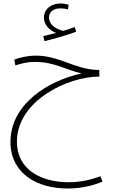

<svg xmlns="http://www.w3.org/2000/svg" viewBox="-20 -687 664 1101"><path d="M235 -451C290 -464 368 -487 417 -505L408 -532C389 -524 367 -517 342 -510C299 -520 261 -547 261 -586C261 -615 282 -639 326 -639C341 -639 356 -637 369 -633L374 -659C361 -664 343 -667 326 -667C278 -667 232 -639 232 -585C232 -548 260 -514 302 -498C279 -492 259 -487 228 -480ZM368 394C443 394 514 378 568 354L556 324C508 341 449 358 374 358C216 358 77 286 77 126C77 -109 368 -248 550 -248L549 -286H540C411 -289 319 -368 187 -368C138 -368 92 -357 62 -345L68 -312C95 -320 128 -332 182 -332C292 -332 361 -285 448 -266C261 -226 40 -93 40 127C40 306 190 394 368 394Z"/></svg>

Font: Noto Sans Arabic ExtLt
Style: Regular
Weight: 200
Designer: Monotype Design Team, Nadine Chahine, Nizar Qandah and Khaled Hosny
Foundry: Monotype Imaging Inc.
Version: Version 2.012